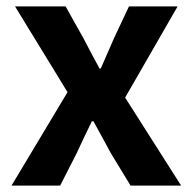

<svg xmlns="http://www.w3.org/2000/svg" viewBox="-20 -580 602 600"><path d="M16 0H168L220 -102C236 -136 251 -169 267 -201H272C290 -169 308 -135 326 -102L388 0H546L371 -275L535 -560H383L336 -460C323 -429 308 -397 295 -366H291C274 -397 257 -429 241 -460L185 -560H27L191 -292Z"/></svg>

Font: Source Han Sans SC Bold
Style: Regular
Weight: 700
Designer: Ryoko NISHIZUKA (kana & ideographs); Paul D. Hunt (Latin, Greek & Cyrillic); Wenlong ZHANG (bopomofo); Sandoll Communica
Foundry: Adobe Systems Incorporated
Version: Version 1.001;PS 1.001;hotconv 1.0.78;makeotf.lib2.5.61930